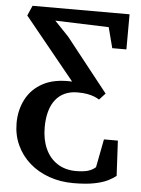

<svg xmlns="http://www.w3.org/2000/svg" viewBox="-56 -598 655 893"><g transform="rotate(5 272.0 -151.5)"><path d="M319.5 251Q259 251 206.8 232.5Q154.5 214 115.5 179.8Q76.5 145.5 54.8 98.5Q33 51.5 33 -4.5Q33 -65 58.8 -115.2Q84.5 -165.5 137.5 -194.2Q190.5 -223 273.5 -219L39 -507L59.5 -554H512.5L512 -390H446L421 -486L171 -494.5L237 -425.5L433.5 -177L405.5 -146.5Q395.5 -153 381.8 -158.5Q368 -164 349 -167.5Q330 -171 303 -171Q269.5 -171 243.5 -159Q217.5 -147 200 -124.2Q182.5 -101.5 173.8 -69.2Q165 -37 165 4Q165 60.5 184.2 103.2Q203.5 146 239.8 169.8Q276 193.5 325.5 194Q361.5 194 382.8 187.8Q404 181.5 419 168L444.5 36H509.5L518 200Q504 211.5 480.2 223.5Q456.5 235.5 417.5 243.2Q378.5 251 319.5 251Z"/></g></svg>

Font: Merriweather SemiBold
Style: Regular
Weight: 600
Version: Version 2.100